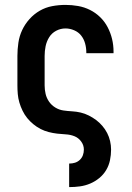

<svg xmlns="http://www.w3.org/2000/svg" viewBox="-20 -548 540 783"><path d="M262 215V119H263Q275 119 286 115.5Q297 112 305.5 104Q314 96 318 85Q322 74 322 62Q322 44 311 29Q300 14 283.5 7.5Q267 1 249 0Q231 -1 213.5 -3Q196 -5 178.5 -9.5Q161 -14 145.5 -22Q130 -30 116 -41.5Q102 -53 91 -66.5Q80 -80 72 -96.5Q64 -113 59 -130Q54 -147 52.5 -164.5Q51 -182 51 -200V-320Q51 -347 55 -374Q59 -401 70.5 -425.5Q82 -450 100.5 -470.5Q119 -491 142.5 -504.5Q166 -518 193 -523Q220 -528 247 -528Q273 -528 298.5 -523.5Q324 -519 347 -507.5Q370 -496 388.5 -478Q407 -460 419 -437Q431 -414 437 -389Q443 -364 443 -338V-331H332V-334Q332 -353 327 -371Q322 -389 311 -403Q300 -417 282.5 -424.5Q265 -432 247 -432Q227 -432 209 -422.5Q191 -413 180.5 -396Q170 -379 166 -359.5Q162 -340 162 -320V-200Q162 -182 166 -165Q170 -148 180 -133.5Q190 -119 205.5 -109.5Q221 -100 238.5 -97.5Q256 -95 274 -94Q292 -93 309 -89Q326 -85 342 -77Q358 -69 372 -58.5Q386 -48 397.5 -34.5Q409 -21 417 -5.5Q425 10 429 27.5Q433 45 433 62Q433 84 428.5 105.5Q424 127 413 145.5Q402 164 385 178Q368 192 348 200.5Q328 209 306.5 212Q285 215 263 215Z"/></svg>

Font: Iosevka Term
Style: Bold
Weight: 700
Monospace: yes
Designer: Belleve Invis
Foundry: Belleve Invis
Version: Version 30.0.1